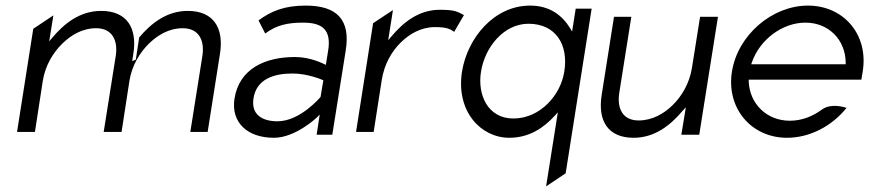

<svg xmlns="http://www.w3.org/2000/svg" viewBox="-20 -482 3110 687"><path d="M105 -10 133 -192C142 -249 171 -295 204 -327C234 -356 274 -381 324 -381C382 -381 403 -337 394 -281L351 -10H415L443 -192C452 -249 481 -295 514 -327C544 -356 584 -381 634 -381C692 -381 713 -337 704 -281L661 -10H723L767 -289C782 -382 744 -443 652 -443C577 -443 521 -399 478 -348L466 -269L453 -263L457 -289C472 -382 434 -443 342 -443C266 -443 210 -398 167 -347L156 -334L171 -427L99 -379L41 -10Z M960 11C1038 11 1114 -62 1114 -62L1124 -72L1113 0H1169L1217 -301C1235 -412 1185 -462 1074 -462C997 -462 950 -442 905 -409L929 -362C969 -392 1008 -401 1065 -401C1136 -401 1166 -373 1154 -300L1146 -250L1139 -253C1139 -253 1092 -278 1036 -278C928 -278 836 -236 819 -129C806 -44 865 11 960 11ZM1027 -219C1082 -219 1134 -196 1134 -196L1137 -195L1127 -135L1126 -134C1126 -134 1054 -48 973 -48C917 -48 878 -73 887 -130C898 -201 963 -219 1027 -219Z M1317 -10 1346 -196C1355 -253 1382 -299 1415 -331C1445 -360 1486 -385 1536 -385C1577 -385 1590 -379 1605 -368L1640 -428C1617 -440 1609 -447 1554 -447C1478 -447 1423 -402 1380 -351L1369 -338L1386 -446L1315 -399L1254 -10Z M1802 11C1873 11 1925 -24 1965 -68L1976 -80L1934 185L2004 138L2097 -451H2040L2027 -369L2020 -381C1993 -425 1949 -462 1877 -462C1747 -462 1652 -345 1633 -225C1611 -83 1701 11 1802 11ZM1871 -397C1968 -397 2015 -323 1999 -225C1986 -142 1913 -58 1817 -58C1725 -58 1688 -143 1701 -225C1715 -314 1783 -397 1871 -397Z M2247 11C2323 11 2379 -34 2422 -85L2434 -98L2418 0H2482L2549 -422H2485L2456 -240C2447 -183 2419 -137 2386 -105C2356 -76 2315 -51 2265 -51C2207 -51 2187 -95 2196 -151L2239 -422H2177L2133 -143C2118 -50 2155 11 2247 11Z M2796 11C2878 11 2957 -31 3009 -96C2994 -101 2951 -112 2921 -90C2887 -65 2848 -50 2806 -50C2724 -50 2662 -110 2659 -191V-197H3062L3067 -227C3088 -358 2999 -462 2871 -462C2743 -462 2620 -357 2599 -226C2578 -95 2668 11 2796 11ZM2670 -258C2698 -340 2779 -401 2862 -401C2945 -401 3005 -340 3006 -258V-252H2668Z"/></svg>

Font: Charger Pro
Style: LitObl
Weight: 300
Designer: Jasper
Foundry: Cannot Into Space Fonts
Version: Version 1.09